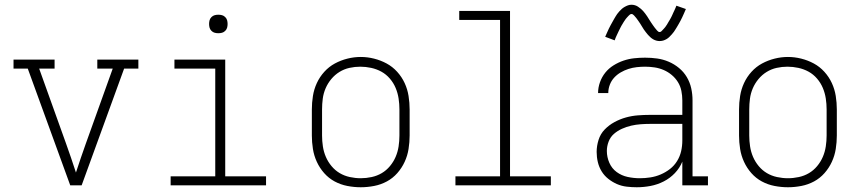

<svg xmlns="http://www.w3.org/2000/svg" viewBox="-20 -781 3640 809"><path d="M276 0 97 -492H37V-530H210V-492H145L258 -177Q269 -146 279.5 -115.5Q290 -85 300 -54Q310 -85 320.5 -115.5Q331 -146 342 -177L455 -492H390V-530H563V-492H503L324 0Z M699 0V-38H887V-492H715V-530H929V-38H1101V0ZM900 -641Q892 -641 884.5 -643Q877 -645 871 -651Q865 -657 863 -664.5Q861 -672 861 -680Q861 -688 863 -695.5Q865 -703 871 -709Q877 -715 884.5 -717Q892 -719 900 -719Q908 -719 915.5 -717Q923 -715 929 -709Q935 -703 937 -695.5Q939 -688 939 -680Q939 -672 937 -664.5Q935 -657 929 -651Q923 -645 915.5 -643Q908 -641 900 -641Z M1500 8Q1472 8 1443.5 2.5Q1415 -3 1390 -16.5Q1365 -30 1346 -51.5Q1327 -73 1315 -99Q1303 -125 1298.5 -153.5Q1294 -182 1294 -210V-320Q1294 -348 1298.5 -376.5Q1303 -405 1315 -431Q1327 -457 1346.5 -478.5Q1366 -500 1391 -513.5Q1416 -527 1444 -534Q1472 -541 1500 -541Q1528 -541 1556 -534Q1584 -527 1609 -513.5Q1634 -500 1653.5 -478.5Q1673 -457 1685 -431Q1697 -405 1701.5 -376.5Q1706 -348 1706 -320V-210Q1706 -182 1701.5 -153.5Q1697 -125 1685 -99Q1673 -73 1654 -51.5Q1635 -30 1610 -16.5Q1585 -3 1556.5 2.5Q1528 8 1500 8ZM1500 -30Q1523 -30 1546 -35Q1569 -40 1588.5 -51.5Q1608 -63 1623 -81Q1638 -99 1647 -120Q1656 -141 1659.5 -164Q1663 -187 1663 -210V-320Q1663 -343 1659.5 -366Q1656 -389 1647 -410.5Q1638 -432 1622.5 -450Q1607 -468 1587 -479Q1567 -490 1544 -495Q1521 -500 1498 -500Q1475 -500 1452.5 -495Q1430 -490 1410.5 -478Q1391 -466 1376 -448Q1361 -430 1352 -409Q1343 -388 1340 -365.5Q1337 -343 1337 -320V-210Q1337 -187 1340.5 -164Q1344 -141 1353 -120Q1362 -99 1377 -81Q1392 -63 1411.5 -51.5Q1431 -40 1454 -35Q1477 -30 1500 -30Z M1899 0V-38H2087V-697H1915V-735H2129V-38H2301V0Z M2663 8Q2642 8 2620.5 5.5Q2599 3 2579.5 -5.5Q2560 -14 2543 -27.5Q2526 -41 2515 -59Q2504 -77 2499 -98Q2494 -119 2494 -141Q2494 -166 2502 -191.5Q2510 -217 2528 -235.5Q2546 -254 2569 -266.5Q2592 -279 2617 -286Q2642 -293 2668 -295Q2694 -297 2720 -297H2855V-358Q2855 -378 2851 -398Q2847 -418 2836.5 -435Q2826 -452 2810.5 -465Q2795 -478 2776.5 -486Q2758 -494 2738 -497Q2718 -500 2698 -500Q2681 -500 2663 -498Q2645 -496 2628 -490.5Q2611 -485 2595.5 -476Q2580 -467 2568 -454Q2556 -441 2549.5 -424Q2543 -407 2543 -389H2500Q2500 -412 2508 -434.5Q2516 -457 2530.5 -475Q2545 -493 2565 -505.5Q2585 -518 2607 -525.5Q2629 -533 2652 -535.5Q2675 -538 2698 -538Q2724 -538 2749 -534.5Q2774 -531 2797.5 -521Q2821 -511 2841 -494.5Q2861 -478 2874 -456Q2887 -434 2892.5 -409Q2898 -384 2898 -358V-38H2963V0H2855V-100Q2844 -73 2823.5 -51.5Q2803 -30 2776.5 -16.5Q2750 -3 2721 2.5Q2692 8 2663 8ZM2676 -30Q2698 -30 2720.5 -33.5Q2743 -37 2764 -46Q2785 -55 2803 -69Q2821 -83 2833 -102.5Q2845 -122 2850 -144Q2855 -166 2855 -189V-259H2720Q2700 -259 2679.5 -257.5Q2659 -256 2639.5 -251.5Q2620 -247 2601 -238.5Q2582 -230 2567 -217Q2552 -204 2544.5 -184.5Q2537 -165 2537 -145Q2537 -119 2547.5 -95Q2558 -71 2578.5 -56Q2599 -41 2624.5 -35.5Q2650 -30 2676 -30ZM2759 -608Q2752 -608 2745 -610Q2738 -612 2732 -615.5Q2726 -619 2720.5 -624Q2715 -629 2710.5 -634Q2706 -639 2701.5 -645Q2697 -651 2693 -656.5Q2689 -662 2685.5 -668.5Q2682 -675 2677.5 -681.5Q2673 -688 2669 -694Q2665 -700 2661 -705Q2657 -710 2651.5 -716Q2646 -722 2641 -722Q2637 -722 2634 -719.5Q2631 -717 2628.5 -714.5Q2626 -712 2622 -707.5Q2618 -703 2616.5 -701Q2615 -699 2613.5 -696.5Q2612 -694 2610 -691.5Q2608 -689 2606.5 -686Q2605 -683 2603 -680Q2601 -677 2599 -673.5Q2597 -670 2595 -666Q2593 -662 2591 -658Q2589 -654 2587 -650Q2585 -646 2583 -641.5Q2581 -637 2578.5 -632Q2576 -627 2574 -622Q2572 -617 2570 -611L2530 -626Q2534 -635 2538 -644Q2542 -653 2545.5 -660.5Q2549 -668 2553 -675Q2557 -682 2560.5 -688.5Q2564 -695 2567.5 -701Q2571 -707 2574 -712Q2577 -717 2580.5 -722Q2584 -727 2589.5 -733Q2595 -739 2600 -743.5Q2605 -748 2612 -752Q2619 -756 2626 -758.5Q2633 -761 2641 -761Q2648 -761 2655 -759Q2662 -757 2668 -753Q2674 -749 2679.5 -744.5Q2685 -740 2689.5 -735Q2694 -730 2698.5 -724Q2703 -718 2707 -712Q2711 -706 2714.5 -700Q2718 -694 2722.5 -687.5Q2727 -681 2731 -675Q2735 -669 2739 -664Q2743 -659 2748.5 -652.5Q2754 -646 2759 -646Q2763 -646 2766 -648.5Q2769 -651 2771.5 -654Q2774 -657 2778 -661Q2782 -665 2783.5 -667.5Q2785 -670 2786.5 -672Q2788 -674 2790 -677Q2792 -680 2793.5 -683Q2795 -686 2797 -689Q2799 -692 2801 -695.5Q2803 -699 2805 -702.5Q2807 -706 2809 -710Q2811 -714 2813 -718.5Q2815 -723 2817 -727.5Q2819 -732 2821.5 -737Q2824 -742 2826 -747Q2828 -752 2830 -757L2870 -743Q2866 -733 2862 -724.5Q2858 -716 2854.5 -708Q2851 -700 2847 -693Q2843 -686 2839.5 -679.5Q2836 -673 2832.5 -667.5Q2829 -662 2826 -657Q2823 -652 2819.5 -647Q2816 -642 2810.5 -636Q2805 -630 2800 -625Q2795 -620 2788 -616Q2781 -612 2774 -610Q2767 -608 2759 -608Z M3300 8Q3272 8 3243.5 2.5Q3215 -3 3190 -16.5Q3165 -30 3146 -51.5Q3127 -73 3115 -99Q3103 -125 3098.5 -153.5Q3094 -182 3094 -210V-320Q3094 -348 3098.5 -376.5Q3103 -405 3115 -431Q3127 -457 3146.5 -478.5Q3166 -500 3191 -513.5Q3216 -527 3244 -534Q3272 -541 3300 -541Q3328 -541 3356 -534Q3384 -527 3409 -513.5Q3434 -500 3453.5 -478.5Q3473 -457 3485 -431Q3497 -405 3501.5 -376.5Q3506 -348 3506 -320V-210Q3506 -182 3501.5 -153.5Q3497 -125 3485 -99Q3473 -73 3454 -51.5Q3435 -30 3410 -16.5Q3385 -3 3356.5 2.5Q3328 8 3300 8ZM3300 -30Q3323 -30 3346 -35Q3369 -40 3388.5 -51.5Q3408 -63 3423 -81Q3438 -99 3447 -120Q3456 -141 3459.5 -164Q3463 -187 3463 -210V-320Q3463 -343 3459.5 -366Q3456 -389 3447 -410.5Q3438 -432 3422.5 -450Q3407 -468 3387 -479Q3367 -490 3344 -495Q3321 -500 3298 -500Q3275 -500 3252.5 -495Q3230 -490 3210.5 -478Q3191 -466 3176 -448Q3161 -430 3152 -409Q3143 -388 3140 -365.5Q3137 -343 3137 -320V-210Q3137 -187 3140.5 -164Q3144 -141 3153 -120Q3162 -99 3177 -81Q3192 -63 3211.5 -51.5Q3231 -40 3254 -35Q3277 -30 3300 -30Z"/></svg>

Font: Iosevka Slab XLtEx
Style: Regular
Weight: 200
Width: 7
Monospace: yes
Designer: Belleve Invis
Foundry: Belleve Invis
Version: Version 11.1.0; ttfautohint (v1.8.3)